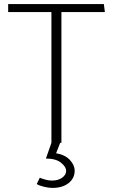

<svg xmlns="http://www.w3.org/2000/svg" viewBox="-20 -700 554 941"><path d="M494 -641H281V0H275L255 51Q300 59 323 84.5Q346 110 346 136Q346 174 316 197.5Q286 221 237 221Q219 221 196 215.5Q173 210 160 202L175 171Q184 175 201 180Q218 185 234 185Q265 185 284.5 171Q304 157 304 138Q304 117 278.5 97Q253 77 205 77L232 0V-641H20V-680H489Z"/></svg>

Font: Palanquin Thin
Style: Regular
Weight: 250
Designer: Pria Ravichandran
Version: Version 1.001